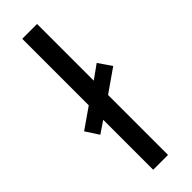

<svg xmlns="http://www.w3.org/2000/svg" viewBox="-270 -774 788 788"><g transform="rotate(-45 124.0 -380.0)"><path d="M76 0H162V-348L261 -417L222 -474L162 -431V-760H76V-374L-13 -312L24 -255L76 -290Z"/></g></svg>

Font: Noto Sans Lao Looped SemiCondensed
Style: Regular
Weight: 400
Width: 4
Designer: Mark Frömberg, Ben Mitchell
Foundry: The Fontpad Ltd
Version: Version 1.002